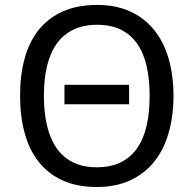

<svg xmlns="http://www.w3.org/2000/svg" viewBox="-20 -745 782 775"><path d="M240.2 -402.8H501V-324.2H240.2ZM680.2 -357.9Q680.2 -275.4 660.4 -207.5Q640.6 -139.6 601.6 -91.3Q562.5 -43 504.6 -16.6Q446.8 9.8 371.1 9.8Q291.5 9.8 233.2 -16.6Q174.8 -43 136.5 -91.3Q98.1 -139.6 79.6 -207.8Q61 -275.9 61 -358.9Q61 -441.9 79.6 -509.5Q98.1 -577.1 136.7 -625Q175.3 -672.9 233.9 -699Q292.5 -725.1 372.1 -725.1Q447.8 -725.1 505.1 -699Q562.5 -672.9 601.6 -624.8Q640.6 -576.7 660.4 -509Q680.2 -441.4 680.2 -357.9ZM157.2 -357.9Q157.2 -291 169.9 -237.5Q182.6 -184.1 208.7 -146.7Q234.9 -109.4 275.1 -89.6Q315.4 -69.8 371.1 -69.8Q426.8 -69.8 467 -89.6Q507.3 -109.4 533.4 -146.7Q559.6 -184.1 571.8 -237.5Q584 -291 584 -357.9Q584 -425.3 571.8 -478.5Q559.6 -531.7 533.7 -568.6Q507.8 -605.5 467.8 -625.2Q427.7 -645 372.1 -645Q316.4 -645 275.9 -625.2Q235.4 -605.5 209 -568.6Q182.6 -531.7 169.9 -478.5Q157.2 -425.3 157.2 -357.9Z"/></svg>

Font: Droid Sans
Style: Regular
Weight: 400
Foundry: Ascender Corporation
Version: Version 1.00 build 114